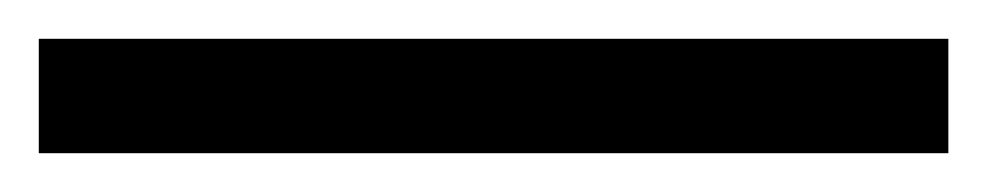

<svg xmlns="http://www.w3.org/2000/svg" viewBox="-25 63 509 99"><path d="M-5 142V83H464V142Z"/></svg>

Font: Noto Serif Toto
Style: Bold
Weight: 700
Designer: Monotype Design Team
Foundry: Monotype Imaging Inc.
Version: Version 2.001; ttfautohint (v1.8.4.7-5d5b)